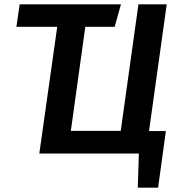

<svg xmlns="http://www.w3.org/2000/svg" viewBox="-20 -711 825 889"><path d="M752 -691H621L539 -105H308L375 -587H511L540 -691H71L56 -587H245L162 0H623L618 158H712L748 -104H670Z"/></svg>

Font: Fira Sans Medium
Style: Italic
Weight: 500
Italic angle: -8°
Designer: bBox Type GmbH & Carrois Corporate GbR & Edenspiekermann AG
Foundry: bBox Type GmbH & Carrois Corporate GbR & Edenspiekermann AG
Version: Version 4.301;PS 004.301;hotconv 1.0.88;makeotf.lib2.5.64775